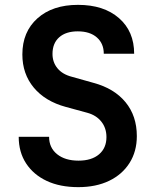

<svg xmlns="http://www.w3.org/2000/svg" viewBox="-20 -760 640 790"><path d="M302 10Q227 10 172.5 -15.5Q118 -41 87.5 -87.5Q57 -134 57 -197H182Q182 -152 215 -125.5Q248 -99 303 -99Q357 -99 387.5 -125Q418 -151 418 -196Q418 -233 397 -259.5Q376 -286 339 -296L251 -320Q166 -343 119 -399.5Q72 -456 72 -536Q72 -629 134 -684.5Q196 -740 301 -740Q407 -740 469.5 -685.5Q532 -631 532 -539H407Q407 -581 378.5 -606Q350 -631 300 -631Q251 -631 223.5 -606.5Q196 -582 196 -538Q196 -504 216.5 -479Q237 -454 276 -444L365 -419Q450 -396 496.5 -339.5Q543 -283 543 -200Q543 -137 513 -89.5Q483 -42 429 -16Q375 10 302 10Z"/></svg>

Font: NKDuy Mono
Style: Bold
Weight: 700
Monospace: yes
Designer: NKDuy
Foundry: NKDuy
Version: Version 2.251; ttfautohint (v1.8.4.7-5d5b)